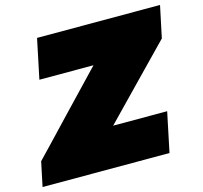

<svg xmlns="http://www.w3.org/2000/svg" viewBox="-126 -827 994 941"><g transform="rotate(-15 370.5 -356.5)"><path d="M-23 0 3 -124Q29 -151 61.8 -185.5Q94.5 -220 127.8 -255Q161 -290 188.5 -319L372.5 -512H98L140 -713H764L730 -552Q689 -510 650 -469.8Q611 -429.5 571.5 -389L389 -201H663L621 0Z"/></g></svg>

Font: Commissioner Black
Style: Italic
Weight: 900
Italic angle: -12°
Designer: Kostas Bartsokas
Foundry: Kostas Bartsokas
Version: Version 1.000; ttfautohint (v1.8.3)